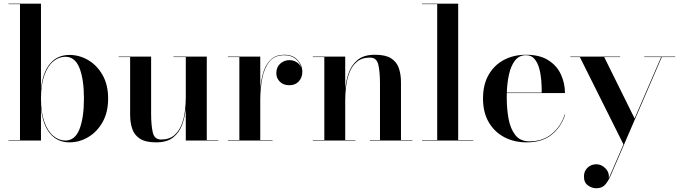

<svg xmlns="http://www.w3.org/2000/svg" viewBox="-20 -770 3720 1052"><path d="M89.5 -747.5H26.5V-750H204.5V-282.5Q213.5 -371.5 253.5 -420.2Q293.5 -469 361 -469Q415 -469 463.5 -440.5Q512 -412 542.2 -358.5Q572.5 -305 572.5 -230Q572.5 -155 542.2 -101.2Q512 -47.5 463.5 -18.8Q415 10 361 10Q294 10 253.8 -39Q213.5 -88 204.5 -177.5V0H26.5V-2.5H89.5ZM204.5 -230Q204.5 -153.5 223 -102.2Q241.5 -51 272 -25.5Q302.5 0 338 0Q391.5 0 415.8 -63Q440 -126 440 -230Q440 -334 415.8 -396.5Q391.5 -459 338 -459Q302.5 -459 272 -433.8Q241.5 -408.5 223 -357.5Q204.5 -306.5 204.5 -230Z M808 -460V-147.5Q808 -84.5 817 -45Q826 -5.5 862.5 -5.5Q907.5 -5.5 934.5 -28.8Q961.5 -52 975.2 -88Q989 -124 993.5 -163.8Q998 -203.5 998 -237V-457.5H930.5V-460H1113V-2.5H1176V0H998V-174Q993.5 -130 978.5 -87.8Q963.5 -45.5 929.8 -17.8Q896 10 835 10Q778 10 747.2 -9.8Q716.5 -29.5 704.8 -63.5Q693 -97.5 693 -141V-457.5H630V-460Z M1228.5 -2.5H1291.5V-457.5H1228.5V-460H1406V-284Q1410.5 -336 1424.2 -378Q1438 -420 1465.5 -445Q1493 -470 1537.5 -470Q1584 -470 1610.2 -441.5Q1636.5 -413 1636.5 -376.5Q1636.5 -346 1617.5 -324.5Q1598.5 -303 1566 -303Q1533 -303 1513.5 -322.2Q1494 -341.5 1494 -369Q1494 -402 1515.5 -421.2Q1537 -440.5 1565.5 -440.5Q1588 -440.5 1605.5 -429.2Q1623 -418 1630.5 -400.5Q1623 -428.5 1599 -448Q1575 -467.5 1537.5 -467.5Q1484.5 -467.5 1456.2 -432.5Q1428 -397.5 1417 -341.2Q1406 -285 1406 -221.5V-2.5H1473.5V0H1228.5Z M1694 -2.5H1757V-457.5H1694V-460H1871.5V-282.5Q1875.5 -327 1890.5 -370.2Q1905.5 -413.5 1939.5 -441.8Q1973.5 -470 2035 -470Q2092 -470 2122.8 -450.5Q2153.5 -431 2165.2 -396.8Q2177 -362.5 2177 -319V-2.5H2239.5V0H2007V-2.5H2062V-312.5Q2062 -375.5 2053 -415Q2044 -454.5 2007.5 -454.5Q1962.5 -454.5 1935.2 -431.2Q1908 -408 1894.5 -372Q1881 -336 1876.2 -296.2Q1871.5 -256.5 1871.5 -223V-2.5H1927V0H1694Z M2292.5 -2.5H2375.5V-747.5H2292.5V-750H2490.5V-2.5H2573V0H2292.5Z M3076.5 -142.5Q3057 -77.5 3004.8 -33.8Q2952.5 10 2865.5 10Q2797.5 10 2743.5 -18.2Q2689.5 -46.5 2658 -100.2Q2626.5 -154 2626.5 -230Q2626.5 -306.5 2657.2 -360Q2688 -413.5 2741.2 -441.8Q2794.5 -470 2862.5 -470Q2937 -470 2984 -440.2Q3031 -410.5 3053.2 -362.5Q3075.5 -314.5 3075.5 -260H2757Q2756.5 -248 2756.5 -235Q2756.5 -174 2766.5 -119.2Q2776.5 -64.5 2803.5 -30Q2830.5 4.5 2881 4.5Q2955.5 4.5 3005.2 -38Q3055 -80.5 3074 -142.5ZM2862.5 -467.5Q2824 -467.5 2801.5 -438Q2779 -408.5 2768.8 -361.8Q2758.5 -315 2757 -262.5H2948Q2948.5 -293.5 2945.8 -329Q2943 -364.5 2934.2 -396Q2925.5 -427.5 2908.2 -447.5Q2891 -467.5 2862.5 -467.5Z M3378 -457.5H3290.5L3457 -121L3602.5 -457.5H3510V-460H3679.5V-457.5H3606L3324 196.5Q3310.5 226 3294 243.8Q3277.5 261.5 3246.5 261.5Q3223 261.5 3201.2 245.8Q3179.5 230 3179.5 197Q3179.5 167.5 3199.2 148.8Q3219 130 3247.5 130Q3275 130 3297 152Q3319 174 3316 206.5L3396 21L3157 -457.5H3105V-460H3378Z"/></svg>

Font: Bodoni* 72pt Medium
Style: Regular
Weight: 500
Version: Version 2.3